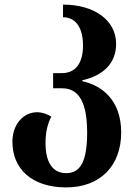

<svg xmlns="http://www.w3.org/2000/svg" viewBox="-20 -562 585 835"><path d="M268 253C415 253 507 160 507 14C507 -126 424 -190 338 -209V-213C424 -232 485 -283 485 -371C485 -472 393 -542 254 -542V-487C311 -487 341 -439 341 -364C341 -289 310 -244 249 -244H211V-178H250C323 -178 359 -117 359 15C359 139 330 191 268 191C205 191 178 138 178 61C178 8 188 -24 203 -55C183 -67 162 -74 142 -74C83 -74 34 -23 34 55C34 171 117 253 268 253Z"/></svg>

Font: Noto Serif Georgian SemiCondensed Bold
Style: Regular
Weight: 700
Width: 4
Designer: Monotype Design Team, Akaki Razmadze
Foundry: Google LLC
Version: Version 2.003